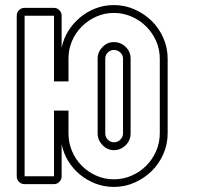

<svg xmlns="http://www.w3.org/2000/svg" viewBox="-20 -726 775 757"><path d="M77 0Q64 0 55 -9Q46 -18 46 -31V-664Q46 -677 55 -686Q64 -695 77 -695H193Q205 -695 214 -686Q223 -677 223 -664V-537Q230 -573 249 -603.5Q268 -634 295.5 -657Q323 -680 357 -693Q391 -706 429 -706Q472 -706 510.5 -689Q549 -672 578 -643.5Q607 -615 624 -576.5Q641 -538 641 -495V-200Q641 -157 624 -118.5Q607 -80 578 -51.5Q549 -23 510.5 -6Q472 11 429 11Q391 11 357 -2Q323 -15 295.5 -37.5Q268 -60 249 -91Q230 -122 223 -158V-31Q223 -18 214 -9Q205 0 193 0ZM465 -495Q465 -509 454.5 -519Q444 -529 429 -529Q415 -529 405 -519Q395 -509 395 -495V-200Q395 -186 405 -175.5Q415 -165 429 -165Q444 -165 454.5 -175.5Q465 -186 465 -200ZM495 -200Q495 -173 475.5 -153.5Q456 -134 429 -134Q403 -134 384 -154Q365 -174 365 -200V-495Q365 -521 384 -540.5Q403 -560 429 -560Q456 -560 475.5 -541Q495 -522 495 -495ZM193 -31V-290H250V-200Q250 -163 264 -130Q278 -97 302.5 -72.5Q327 -48 359.5 -33.5Q392 -19 429 -19Q466 -19 499 -33.5Q532 -48 556.5 -72.5Q581 -97 595.5 -130Q610 -163 610 -200V-495Q610 -532 595.5 -564.5Q581 -597 556.5 -621.5Q532 -646 499 -660.5Q466 -675 429 -675Q392 -675 359.5 -660.5Q327 -646 302.5 -621.5Q278 -597 264 -564.5Q250 -532 250 -495V-405H193V-664H77V-31Z"/></svg>

Font: Lichte PostBus
Style: Regular
Weight: 400
Designer: Peter Wiegel
Version: Version 1.001